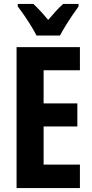

<svg xmlns="http://www.w3.org/2000/svg" viewBox="-20 -953 467 973"><path d="M385 0H64V-714H385V-597H201V-429H372V-312H201V-119H385ZM165 -773Q155 -793 138.5 -820Q122 -847 103.5 -874Q85 -901 70 -920V-933H149Q183 -902 224 -852Q247 -879 264 -897.5Q281 -916 300 -933H378V-920Q364 -901 346 -874.5Q328 -848 311.5 -821Q295 -794 284 -773Z"/></svg>

Font: Noto Sans Armenian ExtraCondensed
Style: Bold
Weight: 700
Width: 2
Designer: Monotype Design Team
Foundry: Monotype Imaging Inc.
Version: Version 2.008; ttfautohint (v1.8.4.7-5d5b)